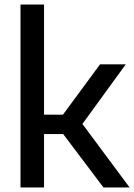

<svg xmlns="http://www.w3.org/2000/svg" viewBox="-20 -828 592 848"><path d="M437 0 259 -236H174.5V0H70.5V-808H174.5V-321.5H258L422 -544H535.5L344 -280.5L552.5 0Z"/></svg>

Font: Encode Sans Medium
Style: Regular
Weight: 500
Designer: Multiple Designers
Foundry: Impallari Type
Version: Version 2.000